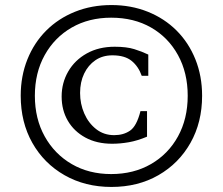

<svg xmlns="http://www.w3.org/2000/svg" viewBox="-20 -730 881 760"><path d="M421 10Q317 10 235.5 -36.5Q154 -83 108 -164.5Q62 -246 62 -351Q62 -429 88.5 -495Q115 -561 163 -609Q211 -657 277 -683.5Q343 -710 421 -710Q499 -710 565 -683.5Q631 -657 679 -609Q727 -561 753.5 -495Q780 -429 780 -351Q780 -246 734 -164.5Q688 -83 607 -36.5Q526 10 421 10ZM424 -161Q363 -161 318 -185.5Q273 -210 248.5 -252Q224 -294 224 -348Q224 -402 250 -447Q276 -492 323.5 -518.5Q371 -545 434 -545Q481 -545 511.5 -535.5Q542 -526 567 -514V-430H541Q528 -467 501 -489Q474 -511 425 -511Q386 -511 357.5 -491.5Q329 -472 313 -438.5Q297 -405 297 -362Q297 -319 313.5 -281Q330 -243 360.5 -219Q391 -195 432 -195Q469 -195 495 -213Q521 -231 536 -290H562V-189Q524 -173 490 -167Q456 -161 424 -161ZM420 -41Q509 -41 577.5 -80.5Q646 -120 684.5 -190Q723 -260 723 -351Q723 -442 684.5 -512Q646 -582 578 -621Q510 -660 420 -660Q332 -660 264 -621Q196 -582 157 -512Q118 -442 118 -351Q118 -260 157 -190Q196 -120 264 -80.5Q332 -41 420 -41Z"/></svg>

Font: Hedvig Letters Serif
Style: Regular
Weight: 400
Designer: Alexander Örn & Tor Weibull
Foundry: Kanon Foundry
Version: Version 1.000